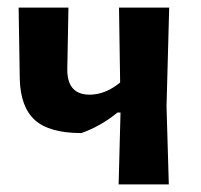

<svg xmlns="http://www.w3.org/2000/svg" viewBox="-20 -485 529 505"><path d="M292 0 297 -189H289Q245 -153 194 -135Q110 -135 72 -169Q34 -203 32 -277L29 -465H160L157 -304Q156 -236 216 -236Q257 -236 296 -268L293 -465H425L418 -205L424 0Z"/></svg>

Font: Alegreya Sans
Style: Bold
Weight: 700
Designer: Juan Pablo del Peral
Foundry: Huerta Tipografica
Version: Version 2.007